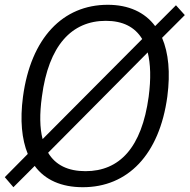

<svg xmlns="http://www.w3.org/2000/svg" viewBox="-27 -772 792 802"><path d="M745 -709 708 -750 621 -663C578 -721 510 -752 423 -752C236 -752 102 -614 69 -368C56 -270 64 -190 89 -129L-7 -32L29 10L118 -79C161 -20 230 10 319 10C506 10 639 -125 672 -369C685 -469 677 -551 650 -614ZM148 -368C176 -583 273 -685 415 -685C485 -685 536 -660 567 -609L151 -191C139 -237 138 -296 148 -368ZM330 -57C258 -57 205 -82 174 -134L590 -553C602 -505 604 -444 594 -368C565 -155 472 -57 330 -57Z"/></svg>

Font: Cheyenne Sans Light
Style: Italic
Weight: 300
Italic angle: -8.13011°
Designer: The Public Sans project authors (U.S. Web Design System), Libre Franklin designed by Pablo Impallari and Rodrigo Fuenzal
Foundry: The Cheyenne Sans Project Authors
Version: Version 2.007